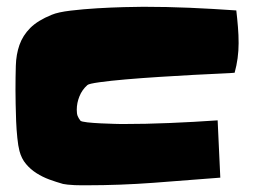

<svg xmlns="http://www.w3.org/2000/svg" viewBox="-20 -641 745 563"><path d="M679.7 -514.6Q679.7 -469.7 668 -427.7Q661.1 -426.8 627.4 -425.3Q593.8 -423.8 547.4 -421.4Q501 -418.9 447.8 -415.5Q394.5 -412.1 349.1 -408.2Q303.7 -404.3 272 -399.9Q240.2 -395.5 236.3 -391.6Q220.7 -377.9 212.9 -358.4Q205.1 -338.9 205.1 -319.3Q205.1 -307.6 207.5 -301.3Q210 -294.9 215.8 -287.1Q218.8 -284.2 236.3 -282.2Q253.9 -280.3 275.4 -279.3Q296.9 -278.3 315.4 -277.8Q334 -277.3 336.9 -277.3Q407.2 -277.3 477.5 -280.3Q547.9 -283.2 618.2 -288.1L626 -120.1Q528.3 -112.3 430.2 -105Q332 -97.7 233.4 -97.7Q228.5 -97.7 219.2 -97.7Q210 -97.7 199.2 -98.1Q188.5 -98.6 178.7 -99.6Q168.9 -100.6 165 -101.6Q144.5 -107.4 124.5 -114.7Q104.5 -122.1 86.9 -133.3Q69.3 -144.5 56.2 -160.2Q43 -175.8 37.1 -198.2Q33.2 -212.9 30.8 -236.8Q28.3 -260.7 27.3 -286.1Q26.4 -311.5 25.9 -335.9Q25.4 -360.4 25.4 -377Q25.4 -415 26.4 -448.2Q27.3 -481.4 37.1 -509.3Q46.9 -537.1 68.8 -559.1Q90.8 -581.1 131.8 -597.7Q150.4 -605.5 187.5 -609.9Q224.6 -614.3 265.1 -616.7Q305.7 -619.1 342.8 -620.1Q379.9 -621.1 400.4 -621.1Q468.8 -621.1 536.6 -618.2Q604.5 -615.2 672.9 -610.4Q675.8 -585.9 677.7 -562Q679.7 -538.1 679.7 -514.6Z"/></svg>

Font: Slackey
Style: Regular
Weight: 400
Designer: Squid
Foundry: Font Diner, Inc DBA Sideshow
Version: Version 1.001